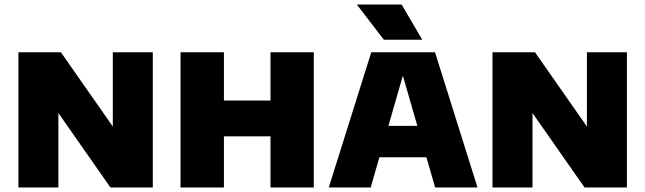

<svg xmlns="http://www.w3.org/2000/svg" viewBox="-20 -825 2840 845"><path d="M61 0V-595H248L502.5 -231H476.5V-595H652.5V0H466L211.5 -364H237V0Z M774.5 0V-595H965.5V-382.5H1170.5V-595H1361V0H1170.5V-225H965.5V0Z M1427 0 1614 -595H1894.5L2081.5 0H1895L1744.5 -521.5H1761.5L1611.5 0ZM1586 -133 1625.5 -271H1881.5L1921 -133ZM1669.5 -650 1550.5 -805H1747.5L1838.5 -650Z M2147.5 0V-595H2334.5L2589 -231H2563V-595H2739V0H2552.5L2298 -364H2323.5V0Z"/></svg>

Font: Encode Sans SC Condensed Thin ExtraBold
Style: Regular
Weight: 800
Version: Version 3.002